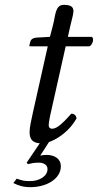

<svg xmlns="http://www.w3.org/2000/svg" viewBox="-20 -581 404 792"><path d="M186 -429 133 -426C114 -425 107 -417 105 -409C104 -406 101 -394 101 -392C101 -390 104 -390 107 -390H177L116 -118C109 -86 102 -55 102 -36C102 -3 118 8 144 10L90 90L95 96C112 92 121 90 141 90C161 90 176 100 176 116C176 148 139 166 105 166C82 166 75 165 49 156L35 174C58 185 75 191 106 191C173 191 231 156 231 105C231 73 204 58 172 58C163 58 154 59 146 61L182 5C222 -9 269 -44 296 -93C293 -106 286 -112 274 -112C228 -60 210 -50 194 -50C191 -50 181 -52 181 -64C181 -73 184 -93 192 -127L251 -390H349C361 -395 370 -421 359 -429H260L270 -474C274 -493 283 -522 283 -534C283 -551 275 -561 243 -561C207 -561 209 -516 199 -479Z"/></svg>

Font: Libertinus Serif
Style: Italic
Weight: 400
Italic angle: -12°
Designer: Philipp H. Poll, Khaled Hosny
Foundry: Caleb Maclennan
Version: Version 7.050;RELEASE